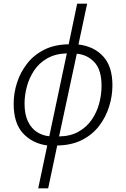

<svg xmlns="http://www.w3.org/2000/svg" viewBox="-20 -780 682 1040"><path d="M236 8Q156 -3 105 -57.5Q54 -112 54 -218Q54 -275 72 -331.5Q90 -388 126.5 -435Q163 -482 219 -510.5Q275 -539 352 -540L398 -760H452L405 -539Q489 -529 539 -474.5Q589 -420 589 -318Q589 -260 571 -202.5Q553 -145 516.5 -97.5Q480 -50 423.5 -21.5Q367 7 290 8L241 240H187ZM342 -491Q280 -489 236 -464Q192 -439 165 -398.5Q138 -358 125.5 -311Q113 -264 113 -219Q113 -159 132 -121Q151 -83 181.5 -64Q212 -45 247 -42ZM300 -41Q362 -42 406 -67Q450 -92 477.5 -132.5Q505 -173 517.5 -220.5Q530 -268 530 -315Q530 -402 491.5 -443Q453 -484 396 -489Z"/></svg>

Font: Noto Sans Light
Style: Italic
Weight: 300
Italic angle: -12°
Designer: Monotype Design Team
Foundry: Monotype Imaging Inc.
Version: Version 2.013; ttfautohint (v1.8.4.7-5d5b)